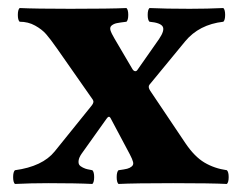

<svg xmlns="http://www.w3.org/2000/svg" viewBox="-20 -456 601 478"><path d="M183.1 -73.2Q176.8 -64 175.8 -56.9Q174.8 -49.8 177.2 -45.9Q179.7 -42 186.3 -38.8Q192.9 -35.6 197.5 -34.7Q202.1 -33.7 210 -32.2Q214.4 -27.8 214.4 -15.1Q214.4 -2.4 210 2Q169.9 0 100.1 0Q57.1 0 17.1 2Q12.7 -2.4 12.7 -15.1Q12.7 -27.8 17.1 -32.2Q85.9 -41.5 116.2 -79.1L208 -192.9Q215.3 -201.7 210.9 -208L122.1 -335Q105 -359.4 94.7 -371.1Q84.5 -382.8 67.4 -392.3Q50.3 -401.9 28.8 -401.9Q24.4 -406.2 24.4 -418.9Q24.4 -431.6 28.8 -436Q68.8 -434.1 154.8 -434.1Q254.9 -434.1 294.9 -436Q299.3 -431.6 299.3 -418.9Q299.3 -406.2 294.9 -401.9Q278.3 -399.9 271 -398.4Q263.7 -397 258.3 -392.8Q252.9 -388.7 254.9 -380.9Q257.3 -373 265.1 -359.9L309.6 -284.2Q312.5 -279.3 316.2 -278.8Q319.8 -278.3 322.3 -282.2L376 -358.9Q390.6 -380.4 385 -389.9Q379.4 -399.4 352.1 -401.9Q347.7 -406.2 347.7 -418.9Q347.7 -431.6 352.1 -436Q392.1 -434.1 452.1 -434.1Q496.1 -434.1 536.1 -436Q540.5 -431.6 540.5 -418.9Q540.5 -406.2 536.1 -401.9Q475.6 -395 440.9 -353L352.1 -245.1Q347.7 -239.7 354 -230L441.9 -99.1Q464.4 -65.9 489 -51.3Q513.7 -36.6 544.9 -32.2Q549.3 -27.8 549.3 -15.1Q549.3 -2.4 544.9 2Q504.9 0 411.1 0Q314.9 0 274.9 2Q270.5 -2.4 270.5 -15.1Q270.5 -27.8 274.9 -32.2Q290 -34.2 296.6 -35.9Q303.2 -37.6 308.1 -41.7Q313 -45.9 311.3 -52.7Q309.6 -59.6 303.2 -71.8L254.9 -162.6Q251 -168.9 245.1 -160.2Z"/></svg>

Font: Linux Libertine G
Style: Bold
Weight: 700
Designer: Philipp H. Poll
Foundry: Philipp H. Poll
Version: Version 5.0.3